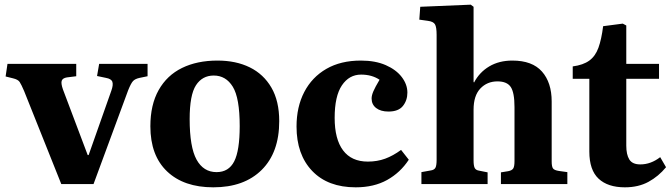

<svg xmlns="http://www.w3.org/2000/svg" viewBox="-20 -787 2871 821"><path d="M242 0 83 -398Q71 -426 64 -436.5Q57 -447 36 -452L4 -460L12 -514H306V-461L266 -456Q248 -453 244 -442Q240 -431 249 -405L355 -124H359L456 -399Q465 -424 460.5 -437Q456 -450 433 -454L395 -462L404 -514H611V-461L577 -454Q558 -450 549 -440.5Q540 -431 528 -401L380 0Z M892 14Q766 14 694.5 -54Q623 -122 623 -247Q623 -339 658.5 -402Q694 -465 758.5 -496.5Q823 -528 910 -528Q989 -528 1048 -499Q1107 -470 1140.5 -412.5Q1174 -355 1174 -269Q1174 -135 1099 -60.5Q1024 14 892 14ZM906 -51Q958 -51 981.5 -97Q1005 -143 1005 -248Q1005 -368 975.5 -416Q946 -464 894 -464Q845 -464 818 -422.5Q791 -381 791 -278Q791 -158 820.5 -104.5Q850 -51 906 -51Z M1501 14Q1382 14 1315 -56Q1248 -126 1248 -246Q1248 -330 1281 -393.5Q1314 -457 1375.5 -492.5Q1437 -528 1523 -528Q1585 -528 1629.5 -508.5Q1674 -489 1698 -457.5Q1722 -426 1722 -391Q1722 -358 1703 -334Q1684 -310 1641 -310Q1608 -310 1588.5 -325Q1569 -340 1569 -366Q1569 -379 1576.5 -396.5Q1584 -414 1603 -446Q1570 -468 1524 -468Q1473 -468 1442 -422Q1411 -376 1411 -283Q1411 -192 1447 -144Q1483 -96 1553 -96Q1593 -96 1627 -108.5Q1661 -121 1695 -146L1728 -104Q1692 -49 1635.5 -17.5Q1579 14 1501 14Z M1782 0V-51L1821 -58Q1836 -60 1841.5 -69Q1847 -78 1847 -104V-638Q1847 -671 1840 -683Q1833 -695 1809 -698L1773 -703L1777 -758L1993 -767L2005 -758V-437L2007 -434Q2030 -478 2072 -503Q2114 -528 2171 -528Q2256 -528 2297.5 -481Q2339 -434 2339 -353V-97Q2339 -75 2344.5 -67Q2350 -59 2370 -56L2406 -51V0H2122V-50L2153 -55Q2169 -58 2174.5 -66.5Q2180 -75 2180 -98V-329Q2180 -391 2164 -415Q2148 -439 2107 -439Q2063 -439 2034 -408.5Q2005 -378 2005 -318V-101Q2005 -78 2010 -68.5Q2015 -59 2030 -57L2065 -50V0Z M2652 14Q2579 14 2539.5 -23Q2500 -60 2500 -139V-450H2429V-503Q2474 -509 2500 -528Q2526 -547 2539 -583Q2552 -619 2559 -675L2643 -686L2658 -678V-514H2798V-450H2658V-164Q2658 -126 2671 -105Q2684 -84 2718 -84Q2763 -84 2803 -115L2828 -72Q2796 -33 2753 -9.5Q2710 14 2652 14Z"/></svg>

Font: Literata 36pt
Style: Bold
Weight: 700
Designer: Latin by Veronika Burian and Jose Scaglione. Greek by Irene Vlachou. Cyrillic by Vera Evstafieva.
Foundry: TypeTogether
Version: Version 3.002